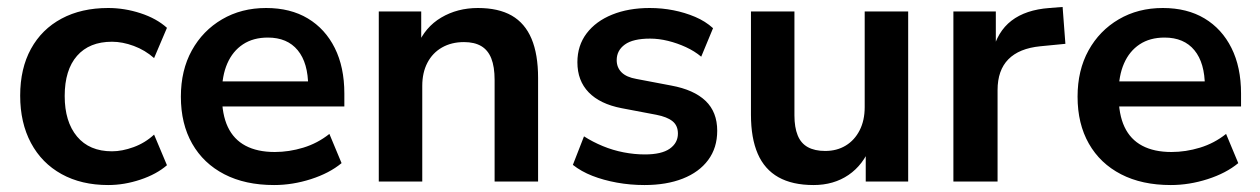

<svg xmlns="http://www.w3.org/2000/svg" viewBox="-20 -522 3622 552"><path d="M291 10Q214 10 157 -21.5Q100 -53 69 -111Q38 -169 38 -247Q38 -325 69 -381.5Q100 -438 157 -468.5Q214 -499 291 -499Q338 -499 384 -484Q430 -469 460 -442L423 -355Q397 -378 364.5 -390Q332 -402 302 -402Q237 -402 201.5 -361.5Q166 -321 166 -246Q166 -172 201.5 -129.5Q237 -87 302 -87Q331 -87 364 -99Q397 -111 423 -135L460 -47Q430 -21 383.5 -5.5Q337 10 291 10Z M768 10Q685 10 625 -21Q565 -52 532.5 -109Q500 -166 500 -244Q500 -320 531.5 -377Q563 -434 618.5 -466.5Q674 -499 745 -499Q815 -499 865 -469Q915 -439 942.5 -384Q970 -329 970 -253V-216H601V-288H882L866 -273Q866 -341 836 -377.5Q806 -414 750 -414Q708 -414 678.5 -394.5Q649 -375 633.5 -339.5Q618 -304 618 -255V-248Q618 -193 635 -157Q652 -121 686 -103Q720 -85 770 -85Q811 -85 852 -97.5Q893 -110 927 -137L962 -53Q927 -24 874 -7Q821 10 768 10Z M1069 0V-489H1191V-391H1180Q1202 -444 1248.5 -471.5Q1295 -499 1354 -499Q1413 -499 1451.2 -477.2Q1489.3 -455.3 1508.2 -410.5Q1527 -365.7 1527 -298V0H1402V-292Q1402 -330 1392.5 -354Q1383 -378 1363.5 -389.5Q1344 -401 1314 -401Q1278 -401 1250.8 -385.5Q1223.6 -370 1208.8 -341.6Q1194 -313.2 1194 -275V0Z M1833 10Q1792 10 1753.5 3Q1715 -4 1683 -16.5Q1651 -29 1627 -48L1659 -130Q1684 -114 1713 -102Q1742 -90 1773 -84Q1804 -78 1834 -78Q1882 -78 1905.5 -94.5Q1929 -111 1929 -138Q1929 -161 1913.5 -173.5Q1898 -186 1867 -192L1767 -211Q1705 -223 1672.5 -256.5Q1640 -290 1640 -343Q1640 -391 1666.5 -426Q1693 -461 1740 -480Q1787 -499 1848 -499Q1883 -499 1916 -492.5Q1949 -486 1978.5 -473.5Q2008 -461 2030 -441L1996 -359Q1977 -375 1952 -386.5Q1927 -398 1900.5 -404.5Q1874 -411 1849 -411Q1800 -411 1776.5 -394Q1753 -377 1753 -349Q1753 -328 1767 -314Q1781 -300 1810 -295L1910 -276Q1975 -264 2008.5 -232Q2042 -200 2042 -146Q2042 -97 2016 -62Q1990 -27 1943 -8.5Q1896 10 1833 10Z M2319 10Q2258 10 2218 -12.5Q2178 -35 2158.5 -80Q2139 -125 2139 -192V-489H2264V-190Q2264 -156 2273.3 -133Q2282.5 -110 2302.4 -99Q2322.3 -88 2352.4 -88Q2386 -88 2411.5 -103.5Q2437 -119 2451.5 -147.4Q2466 -175.9 2466 -214V-489H2591V0H2469V-102H2483Q2462 -48 2419.5 -19Q2377 10 2319 10Z M2721 0V-489H2843V-371H2833Q2847 -431 2888 -462.5Q2929 -494 2997 -499L3035 -502L3043 -396L2971 -389Q2910 -383 2879 -351.5Q2848 -320 2848 -263V0Z M3346 10Q3263 10 3203 -21Q3143 -52 3110.5 -109Q3078 -166 3078 -244Q3078 -320 3109.5 -377Q3141 -434 3196.5 -466.5Q3252 -499 3323 -499Q3393 -499 3443 -469Q3493 -439 3520.5 -384Q3548 -329 3548 -253V-216H3179V-288H3460L3444 -273Q3444 -341 3414 -377.5Q3384 -414 3328 -414Q3286 -414 3256.5 -394.5Q3227 -375 3211.5 -339.5Q3196 -304 3196 -255V-248Q3196 -193 3213 -157Q3230 -121 3264 -103Q3298 -85 3348 -85Q3389 -85 3430 -97.5Q3471 -110 3505 -137L3540 -53Q3505 -24 3452 -7Q3399 10 3346 10Z"/></svg>

Font: Nunito Sans 12pt ExtraLight
Style: Regular
Weight: 200
Designer: Vernon Adams
Foundry: Vernon Adams
Version: Version 3.101;gftools[0.9.27]